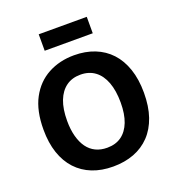

<svg xmlns="http://www.w3.org/2000/svg" viewBox="-153 -982 1028 1119"><g transform="rotate(-20 361.0 -422.5)"><path d="M359 14Q287 14 230 -8.5Q173 -31 132.5 -74.5Q92 -118 70.5 -181.5Q49 -245 49 -327Q49 -444 90 -520.5Q131 -597 202.5 -635.5Q274 -674 364 -674Q434 -674 491 -651.5Q548 -629 588.5 -585.5Q629 -542 651 -477.5Q673 -413 673 -330Q673 -245 651 -181Q629 -117 587.5 -73.5Q546 -30 488 -8Q430 14 359 14ZM363 -101Q416 -101 452 -127Q488 -153 507 -202Q526 -251 526 -322Q526 -396 506.5 -448Q487 -500 450 -527.5Q413 -555 360 -555Q308 -555 271.5 -528.5Q235 -502 215.5 -452Q196 -402 196 -328Q196 -274 207.5 -231.5Q219 -189 240 -160Q261 -131 292 -116Q323 -101 363 -101ZM213 -757V-859H511V-757Z"/></g></svg>

Font: Bricolage Grotesque
Style: Bold
Weight: 700
Designer: Mathieu Triay
Foundry: Atelier Triay
Version: Version 1.001;gftools[0.9.33.dev8+g029e19f]